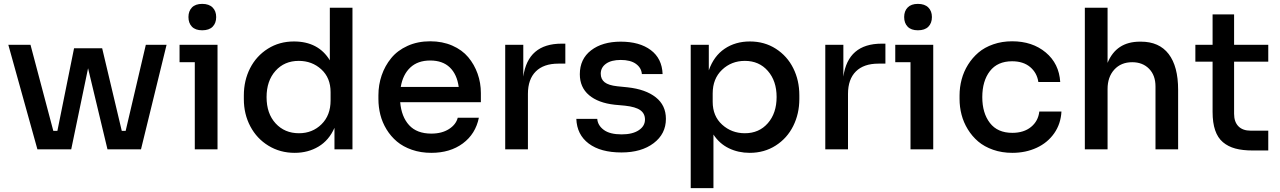

<svg xmlns="http://www.w3.org/2000/svg" viewBox="-20 -770 6600 990"><path d="M347.2 0H172.9L22.9 -539.1H137.2L254.9 -95.2H275.9L361.8 -521H506.8L607.9 -95.2H627.9L731.9 -539.1H838.9L707 0H534.2L434.1 -418Z M1022.5 -613.8Q987.8 -613.8 969.7 -632.3Q951.7 -650.9 951.7 -682.1Q951.7 -712.9 969.7 -731.4Q987.8 -750 1022.5 -750Q1057.6 -750 1076.2 -731.4Q1094.7 -712.9 1094.7 -682.1Q1094.7 -650.9 1076.4 -632.3Q1058.1 -613.8 1022.5 -613.8ZM1101.6 0H984.4V-449.2H905.8V-539.1H1101.6Z M1499.5 18.1Q1424.3 18.1 1364.3 -18.6Q1304.2 -55.2 1270.8 -118.4Q1237.3 -181.6 1237.3 -258.8V-277.8Q1237.3 -355 1269.5 -418.2Q1301.8 -481.4 1361.1 -518.8Q1420.4 -556.2 1495.6 -556.2Q1621.6 -556.2 1680.7 -459V-730H1797.4V0H1704.6V-110.8Q1676.3 -46.4 1622.3 -14.2Q1568.4 18.1 1499.5 18.1ZM1521.5 -83Q1590.8 -83 1637.7 -129.2Q1684.6 -175.3 1684.6 -252V-294.9Q1684.6 -368.7 1636.7 -412.4Q1588.9 -456.1 1520.5 -456.1Q1446.3 -456.1 1400.4 -404.5Q1354.5 -353 1354.5 -269Q1354.5 -184.6 1401.1 -133.8Q1447.8 -83 1521.5 -83Z M2204.1 18.1Q2149.4 18.1 2103.8 2.2Q2058.1 -13.7 2026.6 -40.3Q1995.1 -66.9 1973.1 -102.8Q1951.2 -138.7 1941.2 -178.2Q1931.2 -217.8 1931.2 -259.8V-278.8Q1931.2 -332.5 1948 -381.6Q1964.8 -430.7 1997.1 -470.2Q2029.3 -509.8 2081.3 -533.4Q2133.3 -557.1 2198.2 -557.1Q2261.2 -557.1 2312 -534.9Q2362.8 -512.7 2394.3 -475.1Q2425.8 -437.5 2442.6 -390.1Q2459.5 -342.8 2459.5 -290V-243.2H2043.5Q2049.8 -168 2089.6 -124.5Q2129.4 -81.1 2204.1 -81.1Q2258.3 -81.1 2294.9 -104.5Q2331.5 -127.9 2340.3 -163.1H2449.2Q2432.1 -79.1 2366.5 -30.5Q2300.8 18.1 2204.1 18.1ZM2046.4 -321.8H2345.2Q2336.4 -386.7 2299.3 -422.4Q2262.2 -458 2198.2 -458Q2134.3 -458 2095.7 -421.9Q2057.1 -385.7 2046.4 -321.8Z M2702.1 0H2585V-539.1H2678.2V-375Q2702.1 -544.9 2876 -544.9H2895V-441.9H2858.9Q2783.2 -441.9 2742.7 -401.6Q2702.1 -361.3 2702.1 -286.1Z M3184.6 16.1Q3076.7 16.1 3015.6 -29.8Q2954.6 -75.7 2951.7 -157.2H3059.6Q3062 -123.5 3093.3 -100.3Q3124.5 -77.1 3185.5 -77.1Q3241.2 -77.1 3273.4 -98.4Q3305.7 -119.6 3305.7 -153.8Q3305.7 -184.6 3281.5 -201.9Q3257.3 -219.2 3202.6 -225.1L3149.4 -230Q3064.5 -239.3 3017.1 -279.5Q2969.7 -319.8 2969.7 -387.2Q2969.7 -465.8 3027.8 -510.5Q3085.9 -555.2 3180.7 -555.2Q3277.8 -555.2 3335.7 -511.7Q3393.6 -468.3 3396.5 -388.2H3289.6Q3287.1 -420.4 3259 -440.7Q3231 -460.9 3180.7 -460.9Q3131.8 -460.9 3104.7 -441.4Q3077.6 -421.9 3077.6 -390.1Q3077.6 -361.8 3097.7 -345.9Q3117.7 -330.1 3162.6 -325.2L3215.8 -319.8Q3309.1 -309.6 3361.3 -268.3Q3413.6 -227.1 3413.6 -157.2Q3413.6 -79.6 3350.3 -31.7Q3287.1 16.1 3184.6 16.1Z M3658.7 200.2H3541.5V-539.1H3634.8V-407.2Q3660.6 -481 3716.3 -518.6Q3772 -556.2 3846.7 -556.2Q3921.9 -556.2 3980.5 -518.6Q4039.1 -481 4070.3 -418.2Q4101.6 -355.5 4101.6 -278.8V-259.8Q4101.6 -183.6 4070.1 -120.4Q4038.6 -57.1 3979.7 -19.5Q3920.9 18.1 3845.7 18.1Q3787.1 18.1 3738.5 -5.4Q3689.9 -28.8 3658.7 -76.2ZM3820.8 -83Q3894 -83 3939.2 -134.8Q3984.4 -186.5 3984.4 -270Q3984.4 -352.5 3939.2 -404.3Q3894 -456.1 3820.8 -456.1Q3751.5 -456.1 3703.1 -410.2Q3654.8 -364.3 3654.8 -288.1V-245.1Q3654.8 -171.4 3703.6 -127.2Q3752.4 -83 3820.8 -83Z M4352.5 0H4235.4V-539.1H4328.6V-375Q4352.5 -544.9 4526.4 -544.9H4545.4V-441.9H4509.3Q4433.6 -441.9 4393.1 -401.6Q4352.5 -361.3 4352.5 -286.1Z M4712.9 -613.8Q4678.2 -613.8 4660.2 -632.3Q4642.1 -650.9 4642.1 -682.1Q4642.1 -712.9 4660.2 -731.4Q4678.2 -750 4712.9 -750Q4748 -750 4766.6 -731.4Q4785.2 -712.9 4785.2 -682.1Q4785.2 -650.9 4766.8 -632.3Q4748.5 -613.8 4712.9 -613.8ZM4792 0H4674.8V-449.2H4596.2V-539.1H4792Z M5199.7 18.1Q5146 18.1 5100.6 2.2Q5055.2 -13.7 5023.7 -40.5Q4992.2 -67.4 4970.2 -103.3Q4948.2 -139.2 4938 -178.7Q4927.7 -218.3 4927.7 -259.8V-277.8Q4927.7 -320.3 4938.5 -360.6Q4949.2 -400.9 4971.4 -436.5Q4993.7 -472.2 5025.1 -499Q5056.6 -525.9 5101.6 -541.5Q5146.5 -557.1 5198.7 -557.1Q5303.2 -557.1 5372.1 -499.5Q5440.9 -441.9 5446.8 -347.2H5334Q5327.1 -394.5 5291.7 -424.3Q5256.3 -454.1 5198.7 -454.1Q5123.5 -454.1 5084.2 -403.3Q5044.9 -352.5 5044.9 -269Q5044.9 -187 5084.2 -136Q5123.5 -85 5199.7 -85Q5259.3 -85 5296.4 -115.5Q5333.5 -146 5338.9 -194.8H5453.1Q5449.7 -131.3 5415.8 -82.8Q5381.8 -34.2 5325.4 -8.1Q5269 18.1 5199.7 18.1Z M5690.9 0H5573.7V-730H5690.9V-445.8Q5735.8 -555.2 5857.9 -555.2H5862.8Q5957 -555.2 6005.9 -491.5Q6054.7 -427.7 6054.7 -307.1V0H5938V-324.2Q5938 -381.8 5904.8 -415.5Q5871.6 -449.2 5817.9 -449.2Q5760.3 -449.2 5725.6 -411.1Q5690.9 -373 5690.9 -311Z M6519.5 5.9H6438.5Q6386.7 5.9 6349.6 -4.2Q6312.5 -14.2 6285.6 -36.9Q6258.8 -59.6 6245.6 -98.4Q6232.4 -137.2 6232.4 -192.9V-452.1H6143.6V-539.1H6232.4V-695.8H6343.3V-539.1H6519.5V-452.1H6343.3V-183.1Q6343.3 -141.6 6365.5 -118.9Q6387.7 -96.2 6429.2 -96.2H6519.5Z"/></svg>

Font: Sora Medium
Style: Regular
Weight: 500
Designer: Jonathan Barnbrook, Julián Moncada
Foundry: Barnbrook Fonts
Version: Version 2.000